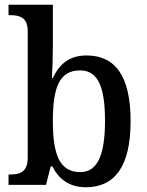

<svg xmlns="http://www.w3.org/2000/svg" viewBox="-20 -780 620 810"><path d="M342 10C463 10 531 -76 531 -269C531 -461 465 -546 345 -546C272 -546 230 -509 203 -451H199C201 -477 203 -544 203 -579V-760H16V-716H23C63 -716 97 -707 97 -648V-116C97 -53 63 -44 23 -44H16V0H174L194 -78H201C227 -26 271 10 342 10ZM319 -54C230 -54 203 -130 203 -270C203 -412 231 -483 318 -483C393 -483 423 -414 423 -271C423 -130 393 -54 319 -54Z"/></svg>

Font: Noto Serif Armenian SemiCondensed Medium
Style: Regular
Weight: 500
Width: 4
Designer: Monotype Design Team
Foundry: Monotype Imaging Inc.
Version: Version 2.008